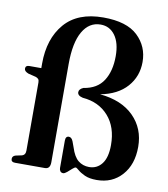

<svg xmlns="http://www.w3.org/2000/svg" viewBox="-82 -782 757 864"><g transform="rotate(10 297.0 -350.0)"><path d="M576 -166.5Q576 -85.5 532 -36.5Q488 12.5 417.5 12.5Q383.5 12.5 362.5 2.8Q341.5 -7 330.5 -16.8Q319.5 -26.5 315.5 -26.5Q310.5 -26.5 300.8 -17.8Q291 -9 280.8 -0.2Q270.5 8.5 263.5 8.5Q255 8.5 250.5 2.5Q246 -3.5 246 -12V-137Q246 -157.5 261 -157.5Q273.5 -157.5 280.5 -140L290 -114Q303 -72.5 324 -55.8Q345 -39 373.5 -39Q410 -39 432 -67.8Q454 -96.5 454 -153.5Q454 -235.5 410 -285.2Q366 -335 292 -341Q267.5 -346.5 267.5 -362.5Q267.5 -376.5 287 -385Q349 -394.5 377.2 -438.5Q405.5 -482.5 405.5 -551Q405.5 -611.5 380.8 -645.5Q356 -679.5 314.5 -679.5Q262 -679.5 232.5 -628.2Q203 -577 203 -479.5V-30.5Q203 0 179 0H42.5Q24.5 0 24.5 -14.5Q24.5 -28.5 40 -32.5L66 -38Q83.5 -42 83.5 -62.5V-374.5Q83.5 -385 79 -389.8Q74.5 -394.5 67 -397L32.5 -405.5Q13 -413 13 -425Q13 -440 30 -440H85V-461Q85 -574.5 144.5 -643.8Q204 -713 321 -713Q428 -713 478.5 -665Q529 -617 529 -546Q529 -480 487 -432.5Q445 -385 366 -370Q466 -360.5 521 -305.2Q576 -250 576 -166.5Z"/></g></svg>

Font: Fraunces 144pt Soft SemiBold
Style: Regular
Weight: 600
Version: Version 1.000;[b76b70a41]